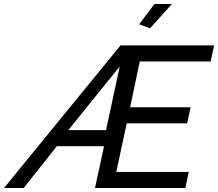

<svg xmlns="http://www.w3.org/2000/svg" viewBox="-100 -936 1086 956"><path d="M500 -710H966L949 -630H596L548 -402H849L832 -322H531L479 -80H840L823 0H373L418 -208H183L18 0H-80ZM428 -288 496 -605 240 -288ZM647 -795 593 -815 669 -916H756Z"/></svg>

Font: Raleway Medium
Style: Italic
Weight: 500
Italic angle: -12°
Designer: Matt McInerney, Pablo Impallari, Rodrigo Fuenzalida
Foundry: Matt McInerney, Pablo Impallari, Rodrigo Fuenzalida
Version: Version 4.026